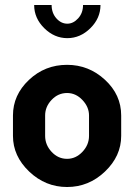

<svg xmlns="http://www.w3.org/2000/svg" viewBox="-20 -741 538 770"><path d="M249 -481Q336 -481 401 -421Q466 -361 466 -278V-196Q466 -115 401 -53Q336 9 249 9Q162 9 97 -53Q32 -115 32 -196V-278Q32 -360 96 -420.5Q160 -481 249 -481ZM337 -196V-278Q337 -312 310.5 -340Q284 -368 249 -368Q213 -368 187 -340.5Q161 -313 161 -278V-196Q161 -160 187 -132Q213 -104 249 -104Q284 -104 310.5 -132Q337 -160 337 -196ZM313 -721H383Q383 -668 342.5 -628Q302 -588 250 -588Q198 -588 157.5 -628Q117 -668 117 -721H187Q187 -689 206 -667.5Q225 -646 250 -646Q274 -646 293.5 -667.5Q313 -689 313 -721Z"/></svg>

Font: Dosis
Style: Bold
Weight: 700
Designer: Edgar Tolentino, Pablo Impallari, Igino Marini
Foundry: Edgar Tolentino, Pablo Impallari, Igino Marini
Version: Version 1.007